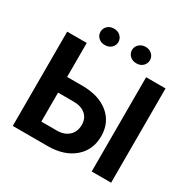

<svg xmlns="http://www.w3.org/2000/svg" viewBox="-189 -1067 1250 1254"><g transform="rotate(30 436.0 -440.5)"><path d="M212.4 -454.6H326.7Q452.1 -454.6 525.6 -393.8Q599.1 -333 599.1 -230Q599.1 -126.5 526.1 -63.7Q453.1 -1 332 0H64.9V-710.9H212.4ZM212.4 -336.4V-117.7H329.1Q385.3 -117.7 418.7 -148.4Q452.1 -179.2 452.1 -231Q452.1 -279.3 420.2 -307.4Q388.2 -335.4 332.5 -336.4ZM806.6 0H660.2V-710.9H806.6ZM388.7 -819.3Q388.7 -793.5 369.6 -775.6Q350.6 -757.8 320.8 -757.8Q290.5 -757.8 272 -775.9Q253.4 -793.9 253.4 -819.3Q253.4 -844.7 272 -863Q290.5 -881.3 320.8 -881.3Q351.1 -881.3 369.9 -863Q388.7 -844.7 388.7 -819.3ZM491.2 -819.3Q491.2 -845.7 511 -863.5Q530.8 -881.3 559.1 -881.3Q587.9 -881.3 607.2 -863.3Q626.5 -845.2 626.5 -819.3Q626.5 -793.9 607.9 -775.6Q589.4 -757.3 559.1 -757.3Q528.8 -757.3 510 -775.6Q491.2 -793.9 491.2 -819.3Z"/></g></svg>

Font: SteelSelectRoboto
Style: Roboto-Bold
Weight: 700
Designer: Google
Version: Version 2.137; 2017